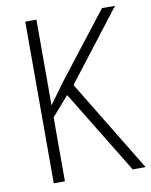

<svg xmlns="http://www.w3.org/2000/svg" viewBox="-81 -775 657 835"><g transform="rotate(-10 247.0 -357.0)"><path d="M494.1 0H437L212.4 -367.7L137.7 -282.7V0H88.4V-713.9H137.7V-335.4Q149.4 -352.5 166.5 -375.2Q183.6 -397.9 204.1 -426.8L427.2 -713.9H484.9L247.1 -405.8Z"/></g></svg>

Font: Open Sans SemiCondensed Light
Style: Regular
Weight: 300
Width: 4
Designer: Monotype Design Team
Foundry: Monotype Imaging Inc.
Version: Version 3.000